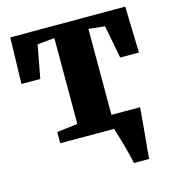

<svg xmlns="http://www.w3.org/2000/svg" viewBox="-108 -635 827 906"><g transform="rotate(-15 305.5 -182.0)"><path d="M434.5 180Q432 164.5 425.5 138.5Q419 112.5 411 84.2Q403 56 396 32.8Q389 9.5 385.5 -0.5L354.5 -67H531Q529.5 -53 527.5 -27.5Q525.5 -2 522.8 28.5Q520 59 517 89Q514 119 512 143.5Q510 168 509 180ZM123 0V-55L224.5 -67V-487L140.5 -478.5L110.5 -317.5H18.5L24.5 -543.5H586L592.5 -317.5H501L470 -478.5L391 -487V-67L496 -55V0Z"/></g></svg>

Font: Merriweather 48pt Black
Style: Regular
Weight: 900
Version: Version 2.100